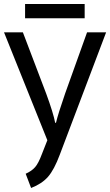

<svg xmlns="http://www.w3.org/2000/svg" viewBox="-29 -697 549 957"><path d="M393 -677V-606H96V-677ZM-9 -536H85L201 -231Q237 -133 246 -85H250Q261 -131 296 -232L405 -536H500L269 74Q241 149 210.5 184Q180 219 126 240L99 169Q130 155 146.5 135.5Q163 116 179 73L207 2Z"/></svg>

Font: Advent Sans Logo
Style: Regular
Weight: 400
Designer: Types & Symbols
Foundry: Types & Symbols
Version: Version 1.002